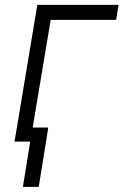

<svg xmlns="http://www.w3.org/2000/svg" viewBox="-20 -565 497 766"><path d="M453.1 -545.5 443.2 -485.8H182.2L110.4 -56.1H172.6L134.6 180.4H71.4L100.5 0H38L128.9 -545.5Z"/></svg>

Font: Karasuma Gothic
Style: Light Italic
Weight: 300
Italic angle: 9.39998°
Designer: Rasmus Andersson / Ryoko Nishizuka
Foundry: rsms
Version: Version 1.00